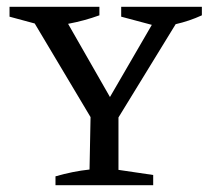

<svg xmlns="http://www.w3.org/2000/svg" viewBox="-20 -544 621 564"><path d="M143 0V-26Q195 -41 243 -46L246 -200L82 -475L8 -495V-524H272V-499Q228 -483 180 -474L303 -259L426 -471L336 -495V-524H573V-499Q536 -482 496 -473L328 -199V-45L430 -30V0Z"/></svg>

Font: Piazzolla SC
Style: Regular
Weight: 400
Designer: Juan Pablo del Peral
Foundry: Huerta Tipografica
Version: Version 1.330